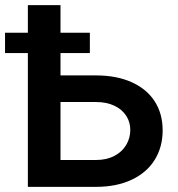

<svg xmlns="http://www.w3.org/2000/svg" viewBox="-43 -727 691 747"><path d="M589.8 -219.7Q589.8 -154.8 558.8 -105Q527.8 -55.2 469 -27.6Q410.2 0 330.1 0H65.4V-520.5H-23.4V-599.6H65.4V-707H192.4V-599.6H306.6V-520.5H192.4V-433.6H330.1Q410.6 -433.6 469.2 -407.2Q527.8 -380.9 558.8 -332.8Q589.8 -284.7 589.8 -219.7ZM330.1 -104.5Q371.6 -104.5 401.9 -120.4Q432.1 -136.2 448 -163.1Q463.9 -189.9 463.9 -221.7Q463.9 -252 448 -276.6Q432.1 -301.3 401.9 -315.7Q371.6 -330.1 330.1 -330.1H192.4V-104.5Z"/></svg>

Font: Pretendard GOV SemiBold
Style: Regular
Weight: 600
Designer: Base glyphs from Inter by Rasmus Andersson; Hangeul glyphs from Noto Sans CJK(Source Han Sans) by Jang Soo-young and Kan
Foundry: Kil Hyung-jin
Version: Version 1.309